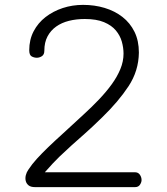

<svg xmlns="http://www.w3.org/2000/svg" viewBox="-20 -696 686 788"><path d="M534 11Q547 11 554 21Q561 31 561 43Q561 52 554.5 62Q548 72 534 72H124Q106 72 97 64.5Q88 57 85.5 46Q83 35 86 23Q89 11 96 1Q111 -22 131 -44Q151 -66 178 -92Q205 -118 240.5 -150Q276 -182 323 -226Q357 -257 386.5 -288Q416 -319 438.5 -350Q461 -381 474 -412.5Q487 -444 487 -476Q487 -500 480 -525Q473 -550 455.5 -571Q438 -592 407 -605Q376 -618 328 -618Q293 -618 263 -610.5Q233 -603 210.5 -587Q188 -571 175 -546.5Q162 -522 162 -488Q162 -472 152 -465.5Q142 -459 131 -459Q120 -459 110 -464.5Q100 -470 100 -490Q100 -533 118 -567.5Q136 -602 167 -626Q198 -650 237.5 -663Q277 -676 321 -676Q368 -676 409.5 -663.5Q451 -651 482.5 -626.5Q514 -602 532 -565.5Q550 -529 550 -480Q549 -405 507.5 -342Q466 -279 399 -214Q357 -173 328 -147.5Q299 -122 274.5 -100Q250 -78 224.5 -53.5Q199 -29 164 11Z"/></svg>

Font: Cafe24 Ssurround air
Style: Light
Weight: 300
Designer: Cafe24 thkim, hmlim, mnelim, sdjeong, hskwak & 4IRTF
Foundry: Cafe24
Version: Version 1.001